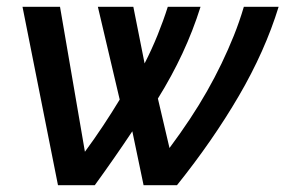

<svg xmlns="http://www.w3.org/2000/svg" viewBox="-20 -543 837 563"><path d="M46 -523H156L229 -98Q257 -136 282.5 -174.5Q308 -213 331 -251L267 -523H371L404 -357Q425 -398 442 -440Q459 -482 472 -523H568Q546 -453 515 -386.5Q484 -320 443 -254L477 -109Q509 -152 536.5 -193.5Q564 -235 587 -275.5Q610 -316 629.5 -356.5Q649 -397 665.5 -438Q682 -479 695 -523H797Q757 -393 680.5 -262Q604 -131 499 0H401L368 -158Q342 -119 314.5 -79.5Q287 -40 258 0H150Z"/></svg>

Font: Raleway Thin SemiBold
Style: Italic
Weight: 600
Italic angle: -12°
Version: Version 4.026